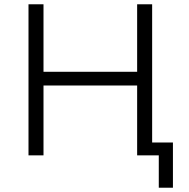

<svg xmlns="http://www.w3.org/2000/svg" viewBox="-20 -725 880 896"><path d="M721 151V0H620V-60H787V151ZM113 0V-705H183V-390H620V-705H690V0H620V-326H183V0Z"/></svg>

Font: Nunito Sans 7pt Light
Style: Regular
Weight: 300
Designer: Vernon Adams
Foundry: Vernon Adams
Version: Version 3.101;gftools[0.9.27]